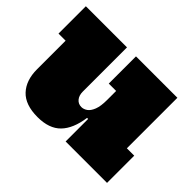

<svg xmlns="http://www.w3.org/2000/svg" viewBox="-127 -789 1013 1013"><g transform="rotate(45 379.0 -283.0)"><path d="M436 -377H381V-580H690V-203H745V0H436ZM314 -580V-250Q314 -221.5 328.5 -204.2Q343 -187 366 -187Q383 -187 399 -198.2Q415 -209.5 425.5 -236.2Q436 -263 436 -309L470 -168H428Q415.5 -77.5 371 -31.8Q326.5 14 240 14Q148.5 14 104.2 -33.2Q60 -80.5 60 -163V-376H7V-580Z"/></g></svg>

Font: Hepta Slab ExtraLight Black
Style: Regular
Weight: 900
Version: Version 1.102